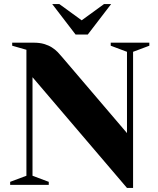

<svg xmlns="http://www.w3.org/2000/svg" viewBox="-20 -910 780 945"><path d="M30 0ZM605 -655 525 -685V-700H715V-685L635 -655V15H605L140 -530V-45L220 -15V0H30V-15L110 -45V-665L40 -685V-700H145Q175 -700 197 -693.5Q219 -687 235.5 -676.5Q252 -666 264 -653.5Q276 -641 285 -630L605 -255ZM412 -740H352L237 -890H272L382 -810L492 -890H527Z"/></svg>

Font: Yeseva One
Style: Regular
Weight: 400
Designer: Jovanny Lemonad
Foundry: Jovanny Lemonad
Version: Version 2.001; ttfautohint (v0.91) -l 8 -r 50 -G 200 -x 0 -w